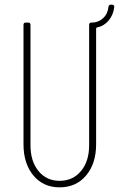

<svg xmlns="http://www.w3.org/2000/svg" viewBox="-20 -797 514 825"><path d="M471 -767Q467 -733 447 -709Q427 -685 397 -679Q393 -678 393 -674V-177Q393 -94 350 -43Q307 8 236 8Q166 8 123.5 -43Q81 -94 81 -177V-690Q81 -700 91 -700H101Q111 -700 111 -690V-173Q111 -104 145.5 -62Q180 -20 236 -20Q293 -20 328 -62Q363 -104 363 -173V-690Q363 -700 373 -700H375Q402 -700 422.5 -718.5Q443 -737 446 -767Q447 -777 457 -777H461Q471 -777 471 -767Z"/></svg>

Font: Barlow Condensed Thin
Style: Regular
Weight: 250
Width: 3
Designer: Jeremy Tribby
Foundry: Tribby Type
Version: Version 1.408